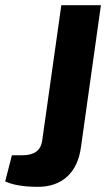

<svg xmlns="http://www.w3.org/2000/svg" viewBox="-35 -710 421 742"><path d="M355 -690 278 -142Q268 -67 224.5 -27.5Q181 12 112 12Q30 12 -15 -9L11 -110H52Q120 -110 128 -166L202 -690Z"/></svg>

Font: Ezarion
Style: Bold Italic
Weight: 700
Italic angle: -8°
Designer: Natanael Gama
Version: Version 1.001;PS 001.001;hotconv 1.0.70;makeotf.lib2.5.58329